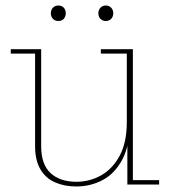

<svg xmlns="http://www.w3.org/2000/svg" viewBox="-20 -668 615 695"><path d="M256 7Q213 7 179 -8Q145 -23 126 -55.5Q107 -88 107 -139V-474H19V-490H129V-139Q129 -73 163 -41.5Q197 -10 257 -10Q304 -10 345.5 -33Q387 -56 413 -104Q439 -152 439 -226H450Q450 -142 423 -91Q396 -40 352 -16.5Q308 7 256 7ZM441 0V-173H439V-474H345V-490H461V-16H556V0ZM363 -592Q351 -592 343.5 -600Q336 -608 336 -620Q336 -632 343.5 -640Q351 -648 363 -648Q375 -648 382.5 -640Q390 -632 390 -620Q390 -608 382.5 -600Q375 -592 363 -592ZM191 -592Q179 -592 171.5 -600Q164 -608 164 -620Q164 -632 171.5 -640Q179 -648 191 -648Q204 -648 211 -640Q218 -632 218 -620Q218 -608 211 -600Q204 -592 191 -592Z"/></svg>

Font: Montagu Slab 144pt Thin
Style: Regular
Weight: 250
Version: Version 1.000